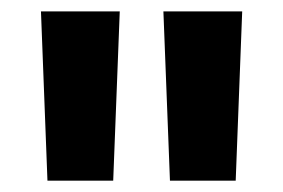

<svg xmlns="http://www.w3.org/2000/svg" viewBox="-20 -742 497 337"><path d="M63.3 -424.9 51.9 -722H190.2L178.7 -424.9ZM278.3 -424.9 266.8 -722H405.1L393.7 -424.9Z"/></svg>

Font: TikTok Sans Light
Style: Regular
Weight: 300
Version: Version 4.000